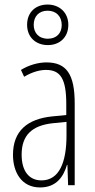

<svg xmlns="http://www.w3.org/2000/svg" viewBox="-20 -813 416 843"><path d="M190 -615C243 -615 280 -650 280 -704C280 -758 241 -793 189 -793C137 -793 99 -760 99 -704C99 -648 139 -615 190 -615ZM190 -643C149 -643 128 -670 128 -704C128 -740 150 -766 189 -766C227 -766 251 -741 251 -703C251 -667 228 -643 190 -643ZM184 -539C147 -539 106 -527 72 -506L86 -476C123 -498 156 -506 182 -506C245 -506 271 -468 271 -356V-308L210 -302C100 -291 37 -238 37 -133C37 -59 73 10 156 10C228 10 259 -38 274 -89H276L279 0H308V-359C308 -487 272 -539 184 -539ZM212 -272 272 -278V-218C272 -100 240 -21 162 -21C108 -21 75 -61 75 -134C75 -218 119 -262 212 -272Z"/></svg>

Font: Noto Sans Thai ExtCond ExtLt
Style: Regular
Weight: 200
Width: 2
Designer: Monotype Design Team
Foundry: Monotype Imaging Inc.
Version: Version 2.002